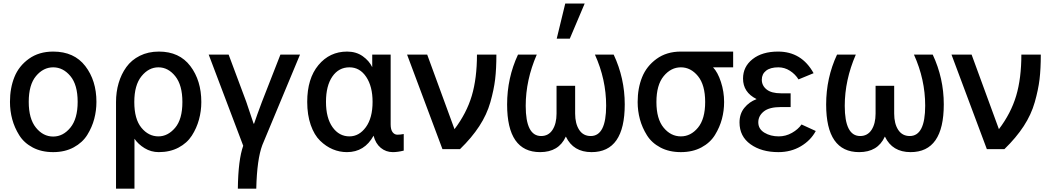

<svg xmlns="http://www.w3.org/2000/svg" viewBox="-20 -869 6110 1119"><path d="M147.5 -275.4Q147.5 -176.8 189.5 -125Q231.4 -73.2 290 -73.2Q347.7 -73.2 390.1 -125Q432.6 -176.8 432.6 -275.4Q432.6 -375 390.1 -425.8Q347.7 -476.6 290 -476.6Q232.4 -476.6 189.9 -425.8Q147.5 -375 147.5 -275.4ZM38.1 -275.4Q38.1 -355.5 64 -419.9Q89.8 -484.4 148.4 -526.4Q207 -568.4 290 -568.4Q412.1 -568.4 477.1 -483.9Q542 -399.4 542 -275.4Q542 -224.6 529.3 -176.3Q516.6 -127.9 488.8 -83Q460.9 -38.1 409.7 -10.3Q358.4 17.6 290 17.6Q221.7 17.6 170.9 -9.3Q120.1 -36.1 92.3 -80.6Q64.5 -125 51.3 -173.8Q38.1 -222.7 38.1 -275.4Z M903.3 -74.2Q958 -74.2 1000.5 -124Q1043 -173.8 1043 -274.4Q1043 -373 1001.5 -424.8Q960 -476.6 903.3 -476.6Q846.7 -476.6 804.7 -424.8Q762.7 -373 762.7 -274.4Q762.7 -174.8 804.2 -124.5Q845.7 -74.2 903.3 -74.2ZM656.2 230.5V-274.4Q656.2 -333 671.4 -384.8Q686.5 -436.5 716.3 -478Q746.1 -519.5 794.9 -543.9Q843.8 -568.4 906.2 -568.4Q1025.4 -568.4 1089.4 -483.9Q1153.3 -399.4 1153.3 -274.4Q1153.3 -221.7 1139.6 -171.9Q1126 -122.1 1098.1 -78.6Q1070.3 -35.2 1020.5 -8.8Q970.7 17.6 905.3 17.6Q860.4 17.6 822.8 -5.4Q785.2 -28.3 763.7 -60.5V230.5Z M1196.3 -550.8H1312.5L1415 -276.4Q1421.9 -256.8 1437 -210.9Q1452.1 -165 1458 -148.4H1460.9Q1476.6 -195.3 1505.9 -273.4L1614.3 -550.8H1728.5L1508.8 -23.4Q1477.5 59.6 1473.6 230.5H1366.2Q1368.2 62.5 1397.5 -19.5Z M1770.5 -275.4Q1770.5 -411.1 1835.9 -489.7Q1901.4 -568.4 2002.9 -568.4Q2055.7 -568.4 2093.8 -541.5Q2131.8 -514.6 2149.4 -477.5V-550.8H2256.8V-144.5Q2256.8 -113.3 2268.1 -98.6Q2279.3 -84 2295.9 -84Q2313.5 -84 2333 -87.9V8.8Q2297.9 17.6 2269.5 17.6Q2229.5 17.6 2199.2 -7.3Q2168.9 -32.2 2157.2 -78.1Q2104.5 17.6 2002 17.6Q1959 17.6 1919.4 1Q1879.9 -15.6 1845.7 -48.8Q1811.5 -82 1791 -140.6Q1770.5 -199.2 1770.5 -275.4ZM1879.9 -275.4Q1879.9 -181.6 1918 -127.9Q1956.1 -74.2 2016.6 -74.2Q2073.2 -74.2 2112.3 -127.9Q2151.4 -181.6 2151.4 -275.4Q2151.4 -365.2 2114.3 -420.9Q2077.1 -476.6 2016.6 -476.6Q1954.1 -476.6 1917 -422.9Q1879.9 -369.1 1879.9 -275.4Z M2352.5 -550.8H2469.7L2628.9 -116.2Q2699.2 -209 2729.5 -310.5Q2759.8 -412.1 2759.8 -550.8H2873Q2873 -467.8 2865.7 -406.7Q2858.4 -345.7 2837.9 -273.4Q2817.4 -201.2 2773.4 -133.8Q2729.5 -66.4 2661.1 0H2558.6Z M2935.5 -259.8Q2935.5 -415 2999 -550.8H3108.4Q3043.9 -402.3 3043.9 -252Q3043.9 -76.2 3133.8 -76.2Q3176.8 -76.2 3200.2 -112.3Q3223.6 -148.4 3223.6 -207V-369.1H3332V-207Q3332 -148.4 3355.5 -112.3Q3378.9 -76.2 3422.9 -76.2Q3512.7 -76.2 3512.7 -252.9Q3512.7 -406.2 3447.3 -550.8H3556.6Q3621.1 -413.1 3621.1 -260.7Q3621.1 17.6 3427.7 17.6Q3321.3 17.6 3278.3 -72.3H3277.3Q3236.3 17.6 3127.9 17.6Q2935.5 17.6 2935.5 -259.8ZM3224.6 -643.6 3274.4 -848.6H3387.7L3300.8 -643.6Z M3696.3 -274.4Q3696.3 -354.5 3722.2 -418.9Q3748 -483.4 3806.6 -525.9Q3865.2 -568.4 3948.2 -568.4H4252.9V-476.6H4135.7Q4163.1 -448.2 4181.6 -391.6Q4200.2 -335 4200.2 -274.4Q4200.2 -223.6 4187.5 -175.8Q4174.8 -127.9 4147 -82.5Q4119.1 -37.1 4067.9 -9.8Q4016.6 17.6 3948.2 17.6Q3879.9 17.6 3829.1 -9.3Q3778.3 -36.1 3750.5 -80.6Q3722.7 -125 3709.5 -173.8Q3696.3 -222.7 3696.3 -274.4ZM3805.7 -274.4Q3805.7 -175.8 3847.7 -125Q3889.6 -74.2 3948.2 -74.2Q4005.9 -74.2 4047.9 -125Q4089.8 -175.8 4089.8 -274.4Q4089.8 -374 4047.9 -425.3Q4005.9 -476.6 3948.2 -476.6Q3890.6 -476.6 3848.1 -425.3Q3805.7 -374 3805.7 -274.4Z M4290 -155.3Q4290 -206.1 4318.4 -240.7Q4346.7 -275.4 4388.7 -291V-292Q4310.5 -331.1 4310.5 -411.1Q4310.5 -480.5 4366.2 -524.4Q4421.9 -568.4 4514.6 -568.4Q4652.3 -568.4 4721.7 -442.4L4633.8 -406.2Q4615.2 -436.5 4584 -456.5Q4552.7 -476.6 4516.6 -476.6Q4469.7 -476.6 4444.8 -457Q4419.9 -437.5 4419.9 -404.3Q4419.9 -370.1 4447.8 -347.7Q4475.6 -325.2 4531.2 -325.2H4587.9V-245.1H4531.2Q4462.9 -245.1 4431.2 -219.2Q4399.4 -193.4 4399.4 -156.2Q4399.4 -117.2 4435.1 -95.7Q4470.7 -74.2 4518.6 -74.2Q4559.6 -74.2 4595.7 -94.7Q4631.8 -115.2 4651.4 -143.6L4734.4 -105.5Q4705.1 -50.8 4647.5 -16.6Q4589.8 17.6 4516.6 17.6Q4418 17.6 4354 -28.3Q4290 -74.2 4290 -155.3Z M4794.9 -259.8Q4794.9 -415 4858.4 -550.8H4967.8Q4903.3 -402.3 4903.3 -252Q4903.3 -76.2 4993.2 -76.2Q5036.1 -76.2 5059.6 -112.3Q5083 -148.4 5083 -207V-369.1H5191.4V-207Q5191.4 -148.4 5214.8 -112.3Q5238.3 -76.2 5282.2 -76.2Q5372.1 -76.2 5372.1 -252.9Q5372.1 -406.2 5306.6 -550.8H5416Q5480.5 -413.1 5480.5 -260.7Q5480.5 17.6 5287.1 17.6Q5180.7 17.6 5137.7 -72.3H5136.7Q5095.7 17.6 4987.3 17.6Q4794.9 17.6 4794.9 -259.8Z M5525.4 -550.8H5642.6L5801.8 -116.2Q5872.1 -209 5902.3 -310.5Q5932.6 -412.1 5932.6 -550.8H6045.9Q6045.9 -467.8 6038.6 -406.7Q6031.2 -345.7 6010.7 -273.4Q5990.2 -201.2 5946.3 -133.8Q5902.3 -66.4 5834 0H5731.4Z"/></svg>

Font: Gothic A1 SemiBold
Style: Regular
Weight: 600
Version: Version 2.50